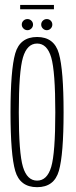

<svg xmlns="http://www.w3.org/2000/svg" viewBox="-20 -753 308 776"><path d="M130 3.5Q60.5 3.5 41.5 -62.5Q22.5 -128.5 22.5 -299.5Q22.5 -470 41.5 -536.8Q60.5 -603.5 130 -603.5Q199 -603.5 218 -536.8Q237 -470 237 -299.5Q237 -128.5 218 -62.5Q199 3.5 130 3.5ZM130 -23Q170.5 -23 187 -78.5Q203.5 -134 203.5 -299Q203.5 -464.5 187 -520.8Q170.5 -577 130 -577Q89.5 -577 72.8 -520.8Q56 -464.5 56 -299Q56 -134 72.8 -78.5Q89.5 -23 130 -23ZM169 -631Q160 -631 153.2 -637.8Q146.5 -644.5 146.5 -653.5Q146.5 -663 153.2 -669.5Q160 -676 169 -676Q178.5 -676 185 -669.5Q191.5 -663 191.5 -653.5Q191.5 -644.5 185 -637.8Q178.5 -631 169 -631ZM91 -631Q81.5 -631 74.8 -637.8Q68 -644.5 68 -653.5Q68 -663 74.8 -669.5Q81.5 -676 91 -676Q100 -676 106.8 -669.5Q113.5 -663 113.5 -653.5Q113.5 -644.5 106.8 -637.8Q100 -631 91 -631ZM61.5 -715.5V-733H198V-715.5Z"/></svg>

Font: Anybody Condensed ExtraLight
Style: Regular
Weight: 200
Width: 3
Designer: Tyler Finck
Foundry: Etcetera Type Company
Version: Version 1.010; ttfautohint (v1.8.3) -l 8 -r 50 -G 200 -x 14 